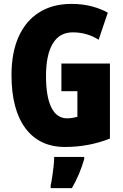

<svg xmlns="http://www.w3.org/2000/svg" viewBox="-20 -744 633 985"><path d="M295 -418H544V-33Q434 10 314 10Q182 10 110.5 -86Q39 -182 39 -359Q39 -474 75.5 -555.5Q112 -637 181 -680.5Q250 -724 347 -724Q403 -724 450.5 -711.5Q498 -699 533 -679L486 -540Q427 -578 353 -578Q285 -578 250.5 -520Q216 -462 216 -354Q216 -248 243.5 -192.5Q271 -137 324 -137Q350 -137 377 -145V-276H295ZM412 72Q389 152 349 221H240V207Q244 190 248 163Q252 136 255 108.5Q258 81 258 61H412Z"/></svg>

Font: Noto Sans Gurmukhi UI ExtraCondensed Black
Style: Regular
Weight: 900
Width: 2
Designer: Jelle Bosma - Monotype Design Team
Foundry: Monotype Imaging Inc.
Version: Version 2.004; ttfautohint (v1.8.4.7-5d5b)